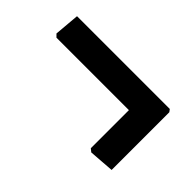

<svg xmlns="http://www.w3.org/2000/svg" viewBox="-50 -465 581 581"><g transform="rotate(45 240.0 -174.5)"><path d="M426 -305 432 -297V-50L351 -44L341 -52V-215H31L22 -224L29 -305Z"/></g></svg>

Font: Alegreya Sans
Style: Bold
Weight: 700
Designer: Juan Pablo del Peral
Foundry: Huerta Tipografica
Version: Version 2.007